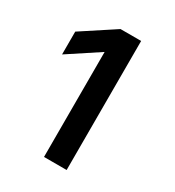

<svg xmlns="http://www.w3.org/2000/svg" viewBox="-171 -809 831 911"><g transform="rotate(30 244.0 -353.5)"><path d="M334 0H210V-642L310 -641L41 -464V-589L221 -707H334Z"/></g></svg>

Font: Asta Sans
Style: Bold
Weight: 700
Designer: 42dot
Version: Version 1.000